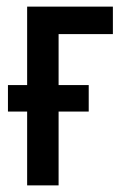

<svg xmlns="http://www.w3.org/2000/svg" viewBox="-20 -560 372 580"><path d="M321 -540V-457H157V-303H248V-223H157V0H62V-223H4V-303H62V-540Z"/></svg>

Font: Noto Sans ExtraCondensed Medium
Style: Regular
Weight: 500
Width: 2
Designer: Monotype Design Team
Foundry: Monotype Imaging Inc.
Version: Version 2.013; ttfautohint (v1.8.4.7-5d5b)